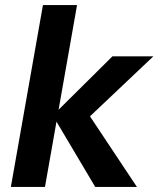

<svg xmlns="http://www.w3.org/2000/svg" viewBox="-20 -740 627 760"><path d="M357 0 189 -283 425 -517H587L287 -233L304 -328L522 0ZM23 0 150 -720H285L158 0Z"/></svg>

Font: DM Sans 11pt
Style: Bold Italic
Weight: 700
Italic angle: -10°
Version: Version 4.004;gftools[0.9.30]